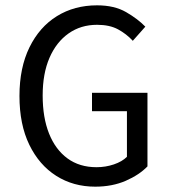

<svg xmlns="http://www.w3.org/2000/svg" viewBox="-20 -688 640 720"><path d="M337 12Q255 12 191 -28.5Q127 -69 90 -145Q53 -221 53 -328Q53 -434 90.5 -510.5Q128 -587 193.5 -627.5Q259 -668 344 -668Q409 -668 453 -642.5Q497 -617 525 -588L478 -535Q454 -561 422.5 -578Q391 -595 344 -595Q283 -595 237 -562.5Q191 -530 165.5 -471Q140 -412 140 -330Q140 -247 164 -187Q188 -127 233 -94Q278 -61 342 -61Q376 -61 407 -71.5Q438 -82 456 -100V-271H325V-340H533V-64Q502 -32 451.5 -10Q401 12 337 12Z"/></svg>

Font: Source Code Pro
Style: Regular
Weight: 400
Monospace: yes
Designer: Paul D. Hunt, Teo Tuominen
Foundry: Adobe Systems Incorporated
Version: Version 1.018;hotconv 1.0.116;makeotfexe 2.5.65601